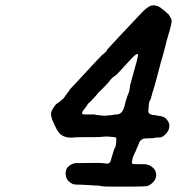

<svg xmlns="http://www.w3.org/2000/svg" viewBox="-20 -670 656 711"><path d="M543 -650Q554 -651 565 -647L574 -642Q574 -642 581 -636Q582 -636 586 -632.5Q590 -629 595 -625Q605 -617 608 -611Q614 -602 615 -597Q617 -589 612 -572Q611 -568 609 -559.5Q607 -551 605 -546Q600 -528 596 -515Q595 -509 593 -502Q591 -495 587.5 -481.5Q584 -468 583 -464Q578 -447 575 -437Q573 -430 572 -425Q569 -414 563 -391Q560 -381 559 -376.5Q558 -372 556 -365Q554 -358 551.5 -349Q549 -340 545 -328Q540 -309 538 -303Q530 -290 531 -278Q531 -275 530 -270Q528 -257 531 -252Q533 -249 535.5 -247.5Q538 -246 540.5 -246Q543 -246 543 -245Q543 -244 551 -244Q556 -243 562 -242Q573 -240 575 -240Q575 -240 578.5 -239Q582 -238 582.5 -238Q583 -238 587.5 -235.5Q592 -233 592 -233Q592 -233 597 -228Q603 -222 606 -213Q607 -209 607 -203Q607 -187 594 -174Q587 -166 580 -163Q574 -160 568 -161Q560 -162 550 -159Q547 -158 533 -158Q516 -158 510 -156Q505 -154 501 -150Q496 -146 494 -137Q492 -132 490.5 -129.5Q489 -127 487.5 -123Q486 -119 484 -114Q482 -109 480 -105Q478 -101 475 -95Q470 -83 469 -74Q468 -68 469 -66Q470 -63 473 -62.5Q476 -62 495 -62H518L523 -61Q531 -59 535 -57Q536 -56 539 -54.5Q542 -53 545 -50Q548 -47 550 -45Q556 -40 558 -27Q561 -6 540 11Q534 16 528 18Q520 21 475 21Q433 21 398 21Q363 21 359.5 20Q356 19 351.5 18.5Q347 18 346.5 17.5Q346 17 336 17Q326 17 321 16Q306 15 280 14Q258 14 251 12Q246 10 241 6.5Q236 3 232.5 -1Q229 -5 226.5 -10Q224 -15 224 -20Q223 -23 223 -23Q223 -24 223 -29Q223 -34 224.5 -37.5Q226 -41 226 -43Q226 -47 235 -55Q246 -64 259 -66Q263 -66 312 -66.5Q361 -67 361.5 -66Q362 -65 368 -65Q374 -65 375 -64Q379 -63 384 -66Q388 -67 393 -85Q395 -93 395.5 -94Q396 -95 397.5 -100Q399 -105 399 -105.5Q399 -106 400 -108.5Q401 -111 401.5 -112.5Q402 -114 402.5 -115.5Q403 -117 404 -119.5Q405 -122 405 -122.5Q405 -123 406 -123Q407 -124 409 -133Q410 -137 410.5 -146.5Q411 -156 410.5 -158Q410 -160 409 -161Q407 -162 384 -164Q375 -165 365.5 -164Q356 -163 355 -163Q350 -162 289 -162Q257 -162 253.5 -161Q250 -160 240 -160.5Q230 -161 226 -162Q213 -166 209 -169Q196 -177 185 -201Q182 -208 178 -216Q165 -242 171 -259Q174 -265 181 -276Q186 -282 188 -284.5Q190 -287 191 -286.5Q192 -286 195.5 -289.5Q199 -293 199.5 -292.5Q200 -292 203 -295Q206 -298 206 -298Q206 -298 212 -303Q213 -303 213.5 -303.5Q214 -304 217 -308Q220 -312 221 -313.5Q222 -315 223 -316.5Q224 -318 226.5 -321Q229 -324 229 -324.5Q229 -325 231 -328Q237 -334 237 -336Q236 -336 242 -342.5Q248 -349 255 -356Q265 -367 281 -384Q298 -402 330 -437Q359 -468 359.5 -468Q360 -468 360.5 -468Q361 -468 365.5 -472Q370 -476 370 -476.5Q370 -477 373 -479Q377 -484 376 -485Q376 -486 434.5 -548.5Q493 -611 502 -620Q527 -647 543 -650ZM491 -468Q491 -469 489 -470Q485 -470 478 -464Q472 -459 439 -423Q434 -417 425 -407.5Q416 -398 412.5 -394.5Q409 -391 405.5 -389Q402 -387 399 -384.5Q396 -382 393.5 -379.5Q391 -377 388 -373Q385 -368 371 -353.5Q357 -339 353 -335Q345 -329 339 -320Q337 -317 326 -305.5Q315 -294 312 -291Q306 -287 304 -283Q304 -282 301.5 -278.5Q299 -275 298 -273.5Q297 -272 292 -266Q284 -256 284 -251Q284 -248 287 -247Q289 -246 310.5 -246Q332 -246 332 -246Q333 -244 341 -244Q348 -243 358 -242Q366 -241 375 -242Q382 -243 396 -244Q400 -244 400.5 -245Q401 -246 409 -246Q420 -246 425 -250Q435 -256 441 -277Q443 -287 445 -293.5Q447 -300 450 -309L453 -318L457 -327Q458 -333 458.5 -333.5Q459 -334 459.5 -336Q460 -338 460 -341Q462 -347 461 -347Q460 -348 465 -366Q471 -389 476 -406Q478 -415 480.5 -422.5Q483 -430 485 -438Q487 -446 488 -451Q492 -465 491 -468Z"/></svg>

Font: TT2020 Style E
Style: Italic
Weight: 400
Italic angle: -15°
Version: Version 0.2.000